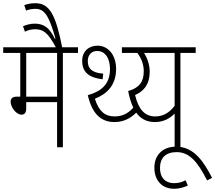

<svg xmlns="http://www.w3.org/2000/svg" viewBox="-20 -916 1339 1194"><path d="M371 -587H465V-622H0V-587H106V-315H85C55 -315 46 -301 46 -283C46 -252 79 -203 114 -203C131 -203 143 -213 143 -242V-281H335V0H371ZM335 -587V-315H143V-587Z M331 -615H368C327 -825 288 -896 200 -896C171 -896 149 -891 131 -884L142 -850C159 -857 179 -861 202 -861C262 -861 288 -805 325 -676L321 -675C289 -741 255 -769 196 -769C169 -769 145 -762 123 -753L135 -719C155 -729 175 -734 198 -734C246 -734 277 -718 331 -615Z M618 -423 622 -458C548 -464 526 -491 526 -537C526 -571 546 -599 584 -599C636 -599 664 -551 664 -487C664 -393 612 -349 526 -324C553 -208 608 -157 692 -157C758 -157 804 -188 843 -232L822 -263C788 -217 748 -192 693 -192C632 -192 595 -224 570 -302C642 -330 702 -384 702 -487C702 -577 650 -632 587 -632C533 -632 491 -598 491 -537C491 -464 538 -432 618 -423Z M1197 -622H738V-587H834C857 -556 874 -519 874 -473C874 -406 845 -369 777 -350C803 -217 854 -157 944 -157C1000 -157 1039 -182 1066 -210V0H1102V-587H1197ZM820 -325C875 -349 911 -392 911 -470C911 -515 895 -556 876 -587H1066V-258C1034 -216 996 -192 945 -192C876 -192 840 -242 820 -325Z M1148 238 1134 205C1112 217 1089 223 1062 223C1017 223 975 198 975 127C975 67 1010 30 1078 30C1156 30 1207 86 1268 206L1299 190C1246 88 1186 -4 1075 -4C989 -4 940 51 940 126C940 208 989 258 1063 258C1096 258 1123 249 1148 238Z"/></svg>

Font: Noto Sans Devanagari UI Condensed ExtraLight
Style: Regular
Weight: 200
Width: 3
Designer: Jelle Bosma - Monotype Design Team
Foundry: Monotype Imaging Inc.
Version: Version 2.004